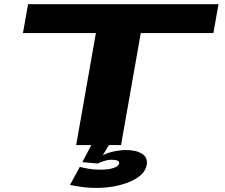

<svg xmlns="http://www.w3.org/2000/svg" viewBox="-20 -695 1079 920"><path d="M345 0 439.5 -536.5H90L114.5 -675H1027L1002.5 -536.5H654.5L560 0ZM443 205.5Q411.5 205.5 379.8 201.8Q348 198 315.5 191L362.5 104.5Q380.5 109.5 405.8 113.8Q431 118 461.5 118Q500.5 118 524.5 109.8Q548.5 101.5 551 88.5Q554 70.5 515 70.5Q497 70.5 478 76.8Q459 83 448.5 88.5L374.5 82L417.5 0H502L472.5 49Q492.5 38 523.5 31Q554.5 24 585 24Q633 24 661 42Q689 60 683 95.5Q678 123 654.8 143.8Q631.5 164.5 596.5 178.2Q561.5 192 521.5 198.8Q481.5 205.5 443 205.5Z"/></svg>

Font: Anybody UltraExpanded Regular
Style: Bold Italic
Weight: 700
Width: 9
Italic angle: -10°
Designer: Tyler Finck
Foundry: Etcetera Type Company
Version: Version 1.010; ttfautohint (v1.8.3) -l 8 -r 50 -G 200 -x 14 